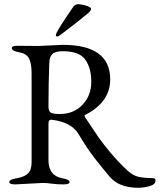

<svg xmlns="http://www.w3.org/2000/svg" viewBox="-20 -870 758 911"><path d="M245.1 -704.1Q245.1 -718.3 327.1 -836.9Q335.9 -850.1 352.1 -850.1Q368.2 -849.6 390.1 -842.8Q412.1 -835.9 412.1 -828.1Q412.1 -820.3 398.9 -808.1Q354 -770 269 -706.1Q256.8 -696.8 251 -696.8Q245.1 -696.8 245.1 -704.1ZM502.9 -493.2Q502.9 -385.3 384.8 -325.2Q377.9 -322.3 384.8 -312Q429.7 -244.1 447.3 -218.8Q464.8 -193.4 504.4 -145.5Q543.9 -98.1 587.9 -58.1Q611.3 -37.1 636.7 -31.2Q662.1 -25.4 703.1 -24.9Q718.3 -24.9 717.8 -14.2Q717.8 4.9 691.4 12.7Q665 20.5 637.2 21Q543 21 499 -33.2Q422.9 -124 395 -166.5Q367.2 -209 350.1 -237.8Q315.9 -291 225.1 -301.8Q210 -303.7 210 -282.2V-109.9Q210 -35.6 276.9 -23.9Q310.1 -18.1 310.1 -6.3Q310.5 4.9 281.2 4.9Q252 4.9 226.1 1.5Q200.2 -2 183.1 -2L53.2 4.9Q24.4 4.9 23.9 -6.3Q23.9 -18.1 60.1 -24.4Q96.7 -30.8 113.3 -47.4Q129.9 -64 129.9 -100.1V-522Q129.9 -569.8 117.7 -592.8Q105 -616.2 70.3 -622.1Q35.6 -627.9 36.1 -642.1Q36.1 -653.3 64.9 -652.8L163.1 -651.9L277.8 -657.2Q502.9 -657.2 502.9 -493.2ZM277.8 -627Q240.2 -627 227.5 -612.8Q214.8 -598.6 213.9 -573.2Q210 -476.1 210 -363.8Q210 -340.8 222.2 -335Q234.4 -329.1 263.2 -329.1Q330.1 -329.1 371.6 -373Q413.1 -417 413.1 -481.9Q413.1 -546.9 384.8 -586.9Q356.4 -627 277.8 -627Z"/></svg>

Font: EBGaramond
Style: Regular
Weight: 400
Version: Version 000.012g